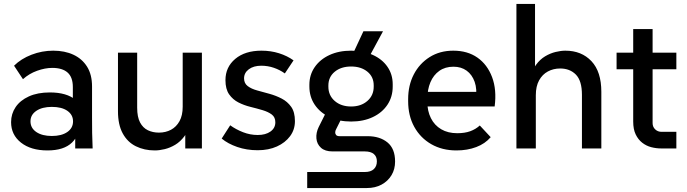

<svg xmlns="http://www.w3.org/2000/svg" viewBox="-20 -750 3471 970"><path d="M360 0V-173L348 -207V-310Q348 -360 321.5 -383.5Q295 -407 244 -407Q208 -407 167.5 -392.5Q127 -378 96 -350L51 -418Q86 -453 139 -473.5Q192 -494 249 -494Q307 -494 351 -473.5Q395 -453 420 -413Q445 -373 445 -313V-157Q445 -118 445.5 -79Q446 -40 448 0ZM220 10Q136 10 86 -29.5Q36 -69 36 -133Q36 -175 59 -209Q82 -243 126 -263Q170 -283 232 -283Q317 -283 362.5 -245Q408 -207 408 -144H385Q385 -70 344 -30Q303 10 220 10ZM242 -63Q291 -63 320 -83Q349 -103 349 -137Q349 -170 320.5 -190Q292 -210 242 -210Q193 -210 163.5 -190Q134 -170 134 -137Q134 -103 163.5 -83Q193 -63 242 -63Z M762 10Q709 10 666.5 -11Q624 -32 600 -76Q576 -120 576 -188V-484H673V-206Q673 -159 687.5 -131.5Q702 -104 727 -92Q752 -80 783 -80Q817 -80 844 -94.5Q871 -109 887 -138Q903 -167 903 -211V-484H1000V0H916V-132H943Q933 -90 912 -62Q891 -34 865 -18.5Q839 -3 812 3.5Q785 10 762 10Z M1282 9Q1226 9 1178.5 -7.5Q1131 -24 1100 -50L1143 -117Q1172 -96 1208 -82Q1244 -68 1282 -68Q1322 -68 1346.5 -85.5Q1371 -103 1371 -132Q1371 -158 1353 -171.5Q1335 -185 1306.5 -193.5Q1278 -202 1245.5 -210Q1213 -218 1184.5 -232.5Q1156 -247 1137.5 -273.5Q1119 -300 1119 -345Q1119 -411 1168.5 -452.5Q1218 -494 1301 -494Q1348 -494 1389.5 -481Q1431 -468 1463 -445L1419 -379Q1394 -397 1363.5 -407.5Q1333 -418 1300 -418Q1261 -418 1237 -400Q1213 -382 1213 -354Q1213 -329 1231.5 -315Q1250 -301 1279.5 -293Q1309 -285 1341.5 -276Q1374 -267 1403 -252Q1432 -237 1451 -210.5Q1470 -184 1470 -138Q1470 -95 1445.5 -62Q1421 -29 1379 -10Q1337 9 1282 9Z M1532 200V119H1823Q1853 119 1868.5 104.5Q1884 90 1884 65Q1884 41 1868.5 28Q1853 15 1823 15H1660Q1622 15 1601.5 -3.5Q1581 -22 1578.5 -50.5Q1576 -79 1590 -108L1637 -202L1720 -181L1678 -97Q1674 -90 1673.5 -82Q1673 -74 1678 -68Q1683 -62 1696 -62H1837Q1899 -62 1937.5 -30.5Q1976 1 1976 66Q1976 105 1958 135Q1940 165 1908 182.5Q1876 200 1833 200ZM1741 -431 1816 -592H1915L1828 -431ZM1754 -136Q1692 -136 1644.5 -158.5Q1597 -181 1570 -221Q1543 -261 1543 -313V-322Q1543 -372 1570 -411Q1597 -450 1644.5 -472Q1692 -494 1754 -494Q1816 -494 1863.5 -472.5Q1911 -451 1937.5 -412.5Q1964 -374 1964 -324V-313Q1964 -261 1937.5 -221Q1911 -181 1863.5 -158.5Q1816 -136 1754 -136ZM1754 -212Q1804 -212 1836 -240Q1868 -268 1868 -312V-319Q1868 -362 1836 -388Q1804 -414 1754 -414Q1703 -414 1671 -387.5Q1639 -361 1639 -318V-312Q1639 -268 1671 -240Q1703 -212 1754 -212Z M2286 10Q2214 10 2159 -21.5Q2104 -53 2073 -109Q2042 -165 2042 -239V-249Q2042 -319 2070.5 -374Q2099 -429 2150.5 -461.5Q2202 -494 2270 -494Q2342 -494 2392 -459Q2442 -424 2466 -360.5Q2490 -297 2479 -212H2112V-286H2428L2384 -247Q2391 -300 2378 -336.5Q2365 -373 2337.5 -393Q2310 -413 2271 -413Q2229 -413 2199.5 -392Q2170 -371 2154.5 -334.5Q2139 -298 2139 -249V-234Q2139 -189 2157 -153Q2175 -117 2209 -97Q2243 -77 2290 -77Q2328 -77 2355.5 -87Q2383 -97 2404 -116L2459 -57Q2431 -24 2386 -7Q2341 10 2286 10Z M2589 0V-730H2683V-352H2657Q2668 -395 2688 -422.5Q2708 -450 2734 -465.5Q2760 -481 2787 -487.5Q2814 -494 2836 -494Q2918 -494 2968 -441Q3018 -388 3018 -286V0H2920V-271Q2920 -342 2889.5 -373Q2859 -404 2810 -404Q2776 -404 2748 -389Q2720 -374 2703.5 -344Q2687 -314 2687 -269V0Z M3321 0Q3295 0 3270 -6.5Q3245 -13 3224.5 -29Q3204 -45 3191.5 -71Q3179 -97 3179 -136V-603H3277V-128Q3277 -109 3290 -96.5Q3303 -84 3322 -84H3397V0ZM3095 -400V-484H3397V-400Z"/></svg>

Font: SUSE Medium
Style: Regular
Weight: 500
Designer: Rene Bieder
Foundry: SUSE
Version: Version 1.000